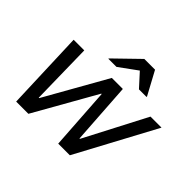

<svg xmlns="http://www.w3.org/2000/svg" viewBox="-162 -927 1138 1138"><g transform="rotate(45 407.0 -358.0)"><path d="M95.8 0 77.5 -500H166.7L174.2 -110.8H177.5L397.5 -500H490L515.8 -110.8H519.2L721.7 -500H814.2L545.8 0H448.3L422.5 -390H419.2L198.3 0ZM302.5 -565.8 303.3 -569.2 454.2 -715.8H544.2L623.3 -569.2L622.5 -565.8H559.2L484.2 -648.3L370.8 -565.8Z"/></g></svg>

Font: Funnel Sans
Style: Italic
Weight: 400
Italic angle: -14.036°
Version: Version 1.000; Beta; Release 5; Build 24; ttfautohint (v1.8.